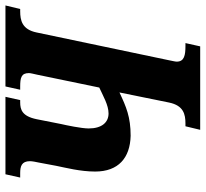

<svg xmlns="http://www.w3.org/2000/svg" viewBox="-65 -709 754 704"><g transform="rotate(90 312.0 -357.0)"><path d="M-20 0H277L289 -54H278C245 -54 228 -58 228 -86C228 -92 231 -103 234 -117L281 -344C312 -358 345 -378 376 -378C409 -378 431 -353 431 -305C431 -279 419 -222 415 -205L397 -114C386 -61 362 -54 335 -54H327L315 0H599L611 -54H595C570 -54 551 -59 551 -90C551 -98 554 -113 556 -122L568 -186C575 -221 589 -274 589 -329C589 -414 539 -457 458 -459C389 -459 352 -443 299 -418L336 -600C347 -653 379 -660 413 -660H423L436 -714H130L118 -660H128C162 -660 186 -656 186 -628C186 -622 183 -611 181 -600L79 -114C68 -61 35 -54 1 -54H-7Z"/></g></svg>

Font: Noto Serif Condensed Extra
Style: Italic
Weight: 800
Width: 3
Italic angle: -12°
Designer: Monotype Design Team
Foundry: Monotype Imaging Inc.
Version: Version 1.901